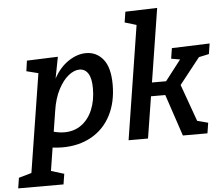

<svg xmlns="http://www.w3.org/2000/svg" viewBox="-123 -849 1346 1152"><g transform="rotate(-5 550.0 -273.0)"><path d="M559 -341Q559 -235 518 -156Q477 -77 401.5 -34.5Q326 8 227 8Q195 8 167 4L145 143L223 167L213 230H-60L-50 167L27 145L121 -448L50 -466L59 -529L246 -536L221 -407Q257 -473 310 -508Q363 -543 416 -543Q479 -543 519 -493.5Q559 -444 559 -341ZM182 -90Q217 -81 246 -81Q305 -81 348.5 -112.5Q392 -144 415.5 -200Q439 -256 439 -329Q439 -390 420 -419Q401 -448 368 -448Q336 -448 302 -421Q268 -394 240.5 -341.5Q213 -289 202 -216Z M1150 -473 1089 -460 965 -303 1045 -80 1110 -63 1100 0H952L868 -251H782L742 0H625L733 -685L663 -706L673 -770L865 -776L795 -333H880L975 -456L922 -465L932 -528L1160 -536Z"/></g></svg>

Font: Bitter Pro SemiBold
Style: Italic
Weight: 600
Italic angle: -9°
Designer: Sol Matas, and Bitter project Authors
Foundry: Sol Matas
Version: Version 1.010